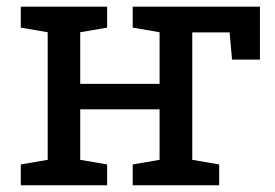

<svg xmlns="http://www.w3.org/2000/svg" viewBox="-20 -548 814 568"><path d="M41.5 0V-61.5L121.1 -75.2V-452.6L41.5 -466.3V-528.3H296.9V-466.3L217.3 -452.6V-299.8H452.1V-452.6L372.6 -466.3V-528.3H749V-371.6H666.5L659.2 -452.1H548.8V-75.2L628.4 -61.5V0H372.6V-61.5L452.1 -75.2V-224.6H217.3V-75.2L296.9 -61.5V0Z"/></svg>

Font: Roboto Slab
Style: Regular
Weight: 400
Designer: Google
Version: Version 2.000; ttfautohint (v1.8.1.43-b0c9)